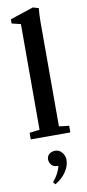

<svg xmlns="http://www.w3.org/2000/svg" viewBox="-108 -765 488 1076"><g transform="rotate(-10 136.0 -227.0)"><path d="M23.4 0V-37.6L81.1 -44.4V-646L30.3 -658.2V-682.1L163.1 -726.1L195.3 -716.8Q191.4 -679.2 191.4 -634.8V-44.4L248.5 -37.6V0ZM115.7 272 104.5 258.3Q138.7 219.2 150.4 172.9H147.5Q121.6 172.9 110.4 158.4Q99.1 144 99.1 127Q99.1 109.4 112.5 97.9Q126 86.4 147 86.4Q169.4 86.4 185.1 105.2Q200.7 124 200.7 148.4Q200.7 181.2 178 215.1Q155.3 249 115.7 272Z"/></g></svg>

Font: Elstob 8pt SemiBold
Style: Regular
Weight: 600
Designer: Peter S. Baker
Version: Version 1.015